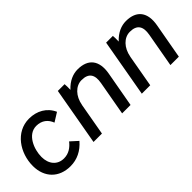

<svg xmlns="http://www.w3.org/2000/svg" viewBox="28 -1075 1628 1628"><g transform="rotate(-45 841.5 -261.5)"><path d="M268 8C348 8 417 -26 473 -91L408 -150C376 -109 334 -78 276 -78C198 -78 149 -136 149 -222C149 -314 200 -440 304 -440C370 -440 413 -404 433 -350L513 -400C476 -483 397 -527 304 -527C143 -527 43 -374 43 -220C43 -82 131 8 268 8Z M551 0H652L704 -293V-291C720 -382 780 -443 850 -443C934 -443 965 -397 949 -308L894 0H995L1052 -317C1077 -454 1018 -531 891 -531C836 -531 778 -508 725 -451C726 -476 726 -502 724 -520H643Z M1130 0H1231L1283 -293V-291C1299 -382 1359 -443 1429 -443C1513 -443 1544 -397 1528 -308L1473 0H1574L1631 -317C1656 -454 1597 -531 1470 -531C1415 -531 1357 -508 1304 -451C1305 -476 1305 -502 1303 -520H1222Z"/></g></svg>

Font: Fixel Text 20240404 Medium
Style: Italic
Weight: 500
Width: 4
Italic angle: -10°
Designer: AlfaBravo + MacPaw
Foundry: Kyrylo Tkachov, Marchela Mozhyna, Serhii Makarenko, Maria Weinstein, Zakhar Kryvoshyya
Version: Version 1.211;Glyphs 3.2 (3225)